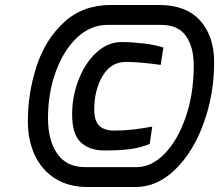

<svg xmlns="http://www.w3.org/2000/svg" viewBox="-20 -752 881 772"><path d="M92 -264Q92 -378 127 -485.5Q162 -593 237.5 -662.5Q313 -732 426 -732H619Q728 -732 784.5 -669.5Q841 -607 841 -502Q841 -373 799 -257Q757 -141 684.5 -70.5Q612 0 525 0H332Q256 0 202 -34Q148 -68 120 -128Q92 -188 92 -264ZM530 -80Q589 -80 641.5 -133.5Q694 -187 726.5 -280.5Q759 -374 759 -489Q759 -563 727.5 -607.5Q696 -652 628 -652H413Q344 -652 289.5 -600.5Q235 -549 204 -463Q173 -377 173 -277Q173 -187 210.5 -133.5Q248 -80 322 -80ZM270 -292Q270 -365 296.5 -432.5Q323 -500 368.5 -541.5Q414 -583 469 -583Q506 -583 554.5 -577.5Q603 -572 637 -561L626 -491Q542 -503 486 -503Q426 -503 392.5 -446.5Q359 -390 359 -312Q359 -267 378.5 -247Q398 -227 440 -227Q510 -227 592 -243L582 -173Q542 -157 500 -152Q458 -147 399 -147Q340 -147 305 -179.5Q270 -212 270 -292Z"/></svg>

Font: Exo
Style: Bold Italic
Weight: 700
Italic angle: -9°
Designer: Natanael Gama
Foundry: Natanael Gama
Version: Version 1.500; ttfautohint (v1.6)